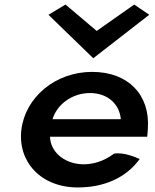

<svg xmlns="http://www.w3.org/2000/svg" viewBox="-20 -811 681 844"><path d="M193 -746 390 -555 636 -746 570 -791 405 -675 268 -791ZM200 -210H627C628 -222 630 -234 630 -246C640 -395 543 -495 385 -495C222 -495 91 -382 74 -241C57 -101 159 13 322 13C437 13 534 -29 594 -112C574 -121 524 -142 482 -136C435 -101 386 -87 339 -89C259 -93 201 -146 200 -210ZM511 -287H211C229 -349 294 -402 376 -402C453 -402 506 -353 511 -287Z"/></svg>

Font: Bluebird
Style: ExtObl
Weight: 400
Designer: Jasper
Foundry: Cannot Into Space Fonts
Version: Version 0.98